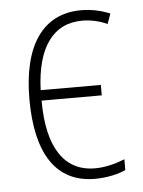

<svg xmlns="http://www.w3.org/2000/svg" viewBox="-45 -576 463 623"><g transform="rotate(-5 186.5 -264.5)"><path d="M240 10C279 10 317 1 340 -10V-45C310 -33 277 -24 243 -24C142 -24 89 -106 89 -258H285V-292H89C94 -430 147 -505 243 -505C271 -505 301 -498 324 -487L336 -520C307 -532 276 -539 242 -539C116 -539 50 -439 50 -266C50 -93 110 10 240 10Z"/></g></svg>

Font: Noto Sans Condensed ExtraLight
Style: Regular
Weight: 200
Width: 3
Designer: Monotype Design Team
Foundry: Monotype Imaging Inc.
Version: Version 2.013